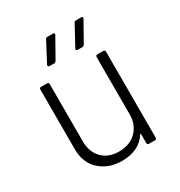

<svg xmlns="http://www.w3.org/2000/svg" viewBox="-168 -815 876 937"><g transform="rotate(-30 270.0 -346.5)"><path d="M404 -504H437Q447 -504 447 -494V-10Q447 0 437 0H404Q394 0 394 -10V-59Q394 -62 392 -62.5Q390 -63 389 -60Q368 -27 332.5 -10Q297 7 249 7Q175 7 126 -37Q77 -81 77 -158V-494Q77 -504 87 -504H120Q130 -504 130 -494V-172Q130 -112 165 -76Q200 -40 259 -40Q320 -40 357 -76.5Q394 -113 394 -172V-494Q394 -504 404 -504ZM236 -700H266Q272 -700 274 -696.5Q276 -693 273 -688L211 -578Q206 -571 199 -571H173Q168 -571 166 -574.5Q164 -578 166 -583L224 -693Q227 -700 236 -700ZM397 -700H425Q431 -700 433 -696.5Q435 -693 432 -688L370 -578Q365 -571 358 -571H332Q326 -571 324 -574.5Q322 -578 325 -583L385 -693Q388 -700 397 -700Z"/></g></svg>

Font: Barlow Light
Style: Regular
Weight: 300
Designer: Jeremy Tribby
Foundry: Tribby Type
Version: Version 1.422